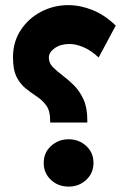

<svg xmlns="http://www.w3.org/2000/svg" viewBox="-20 -709 480 729"><path d="M29.3 -491.2Q29.3 -549.8 58.6 -594.5Q87.9 -639.2 135.7 -664.3Q183.6 -689.5 239.7 -689.5Q284.7 -689.5 331.3 -670.9Q377.9 -652.3 419.4 -611.8L354.5 -490.7Q325.2 -518.1 296.6 -530Q268.1 -542 243.7 -542Q210 -542 187.7 -526.1Q165.5 -510.3 165.5 -490.2Q165.5 -470.2 180.2 -454.8Q194.8 -439.5 216.6 -423.3Q238.3 -407.2 260.3 -385.5Q282.2 -363.8 296.9 -332Q311.5 -300.3 311.5 -253.4V-243.7H170.4V-252.4Q170.4 -287.6 156.2 -307.6Q142.1 -327.6 121.1 -341.6Q100.1 -355.5 78.9 -372.1Q57.6 -388.7 43.5 -416Q29.3 -443.4 29.3 -491.2ZM146 -90.3Q146 -129.4 173.8 -154.8Q201.7 -180.2 240.7 -180.2Q279.8 -180.2 307.4 -154.8Q335 -129.4 335 -90.3Q335 -51.8 307.4 -26.1Q279.8 -0.5 240.7 -0.5Q200.7 -0.5 173.3 -26.1Q146 -51.8 146 -90.3Z"/></svg>

Font: Vazirmatn RD UI Black
Style: Regular
Weight: 900
Designer: Saber Rastikerdar
Foundry: Saber Rastikerdar
Version: Version 33.003